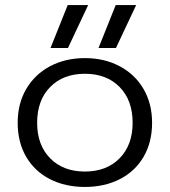

<svg xmlns="http://www.w3.org/2000/svg" viewBox="-20 -725 672 760"><path d="M248 -705H329L249 -535H180ZM438 -705H519L439 -535H370ZM50 -239Q50 -315 84 -373Q118 -431 178.5 -463Q239 -495 316 -495Q393 -495 453.5 -463Q514 -431 548 -373Q582 -315 582 -239Q582 -162 548.5 -104.5Q515 -47 454.5 -16Q394 15 316 15Q238 15 177.5 -16Q117 -47 83.5 -104.5Q50 -162 50 -239ZM505 -239Q505 -328 453.5 -380.5Q402 -433 316 -433Q230 -433 178.5 -380.5Q127 -328 127 -239Q127 -151 178.5 -98.5Q230 -46 316 -46Q402 -46 453.5 -98.5Q505 -151 505 -239Z"/></svg>

Font: Prompt Light
Style: Regular
Weight: 300
Designer: Katatrad Team
Foundry: CadsonDemak
Version: Version 1.001